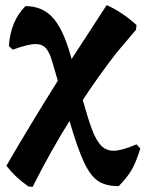

<svg xmlns="http://www.w3.org/2000/svg" viewBox="-20 -494 571 754"><path d="M531 89Q515 142 497 173Q479 204 446 237Q396 237 366 217.5Q336 198 310.5 144.5Q285 91 253 -19Q180 97 108 240L91 238Q62 217 43 199Q24 181 5 157Q98 -3 207 -177L186 -249Q175 -288 160.5 -304.5Q146 -321 120 -321Q91 -321 30 -299L15 -313Q21 -411 80 -470Q146 -470 187 -425Q228 -380 257 -277L261 -262L399 -474Q458 -448 516 -396L514 -377L437 -286Q363 -190 305 -101Q327 -23 342.5 17.5Q358 58 377.5 78Q397 98 426 98Q457 98 516 73Z"/></svg>

Font: Alegreya ExtraBold
Style: Regular
Weight: 800
Designer: Juan Pablo del Peral
Foundry: Huerta Tipografica
Version: Version 2.007; ttfautohint (v1.6)